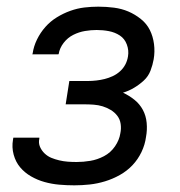

<svg xmlns="http://www.w3.org/2000/svg" viewBox="-20 -548 540 576"><path d="M203 8Q180 8 157.5 6Q135 4 113.5 -2Q92 -8 73 -19Q54 -30 40.5 -46Q27 -62 21 -84Q15 -106 19 -129L20 -135H98V-132Q95 -119 100 -107.5Q105 -96 114 -87.5Q123 -79 134 -74.5Q145 -70 157.5 -67Q170 -64 183 -63Q196 -62 210 -62Q230 -62 251 -65.5Q272 -69 292 -79.5Q312 -90 325 -109Q338 -128 341 -148Q344 -162 342 -176Q340 -190 332 -200.5Q324 -211 312.5 -218Q301 -225 288 -229Q275 -233 261 -234Q247 -235 233 -235H177L188 -305H244Q256 -305 269 -306.5Q282 -308 294 -311Q306 -314 318 -319.5Q330 -325 340 -334Q350 -343 356 -354.5Q362 -366 364 -379Q367 -397 360.5 -414.5Q354 -432 339.5 -441.5Q325 -451 307 -454.5Q289 -458 270 -458Q253 -458 235 -455Q217 -452 200 -443.5Q183 -435 171 -419.5Q159 -404 156 -386L155 -385H77L78 -388Q81 -409 91 -429.5Q101 -450 116 -467Q131 -484 150.5 -496Q170 -508 191 -515.5Q212 -523 233 -525.5Q254 -528 275 -528Q299 -528 322 -525Q345 -522 365 -513.5Q385 -505 402.5 -491Q420 -477 429.5 -458Q439 -439 442 -416Q445 -393 441 -370Q438 -353 431.5 -336Q425 -319 411.5 -306.5Q398 -294 382 -284.5Q366 -275 349 -270Q368 -261 383.5 -248.5Q399 -236 408.5 -218.5Q418 -201 420 -179.5Q422 -158 418 -137Q415 -114 404.5 -92Q394 -70 377.5 -52.5Q361 -35 339.5 -23Q318 -11 295 -4Q272 3 249 5.5Q226 8 203 8Z"/></svg>

Font: Iosevka Custom
Style: Italic
Weight: 400
Italic angle: -9°
Monospace: yes
Designer: Belleve Invis
Foundry: Belleve Invis
Version: Version 30.3.3; ttfautohint (v1.8.3)